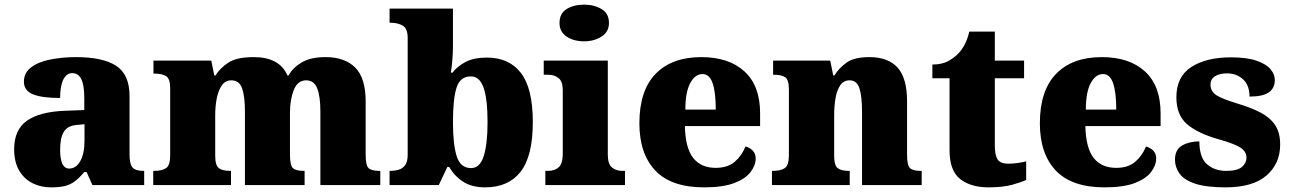

<svg xmlns="http://www.w3.org/2000/svg" viewBox="-20 -797 5558 827"><path d="M199 10Q156 10 120 -8Q84 -26 62.5 -62.5Q41 -99 41 -155Q41 -238 96 -277Q151 -316 262 -320L343 -323V-375Q343 -431 330 -456.5Q317 -482 291 -482Q267 -482 253 -455Q239 -428 239 -375Q160 -375 121.5 -391Q83 -407 83 -445Q83 -483 113.5 -506.5Q144 -530 195.5 -540.5Q247 -551 308 -551Q423 -551 480.5 -513.5Q538 -476 538 -383V-131Q538 -91 550.5 -76Q563 -61 597 -61H601V0H378L353 -56H343Q321 -30 301.5 -15.5Q282 -1 258.5 4.5Q235 10 199 10ZM278 -71Q308 -71 326 -103.5Q344 -136 344 -191V-262L313 -259Q271 -256 255 -229.5Q239 -203 239 -152Q239 -71 278 -71Z M640 0V-61H644Q678 -61 695.5 -73Q713 -85 713 -128V-417Q713 -458 695.5 -469Q678 -480 645 -480H641V-536H890L903 -472H908Q928 -504 964 -527.5Q1000 -551 1073 -551Q1184 -551 1218 -472H1223Q1240 -504 1278.5 -527.5Q1317 -551 1382 -551Q1465 -551 1510 -506Q1555 -461 1555 -360V-131Q1555 -85 1567.5 -73Q1580 -61 1614 -61H1618V0H1360V-317Q1360 -381 1346.5 -416Q1333 -451 1299 -451Q1262 -451 1245.5 -409.5Q1229 -368 1229 -312V-131Q1229 -85 1241.5 -73Q1254 -61 1288 -61H1292V0H1035V-317Q1035 -381 1023 -416Q1011 -451 976 -451Q951 -451 936 -430Q921 -409 914 -375Q907 -341 907 -301V-125Q907 -85 922.5 -73Q938 -61 971 -61H975V0Z M2070 10Q2012 10 1974.5 -14.5Q1937 -39 1915 -78H1907L1870 0H1658V-61H1664Q1681 -61 1697.5 -66Q1714 -71 1725 -85.5Q1736 -100 1736 -130V-633Q1736 -674 1715 -686.5Q1694 -699 1662 -699H1658V-760H1931V-599Q1931 -571 1928.5 -539.5Q1926 -508 1922 -484H1929Q1949 -511 1985 -530Q2021 -549 2077 -549Q2173 -549 2224 -482.5Q2275 -416 2275 -271Q2275 -125 2222.5 -57.5Q2170 10 2070 10ZM2009 -73Q2047 -73 2063.5 -124.5Q2080 -176 2080 -272Q2080 -370 2063 -419Q2046 -468 2008 -468Q1962 -468 1946.5 -419.5Q1931 -371 1931 -271Q1931 -176 1947 -124.5Q1963 -73 2009 -73Z M2496 -619Q2451 -619 2420.5 -639.5Q2390 -660 2390 -698Q2390 -739 2420.5 -758Q2451 -777 2496 -777Q2539 -777 2571 -758Q2603 -739 2603 -698Q2603 -660 2571 -639.5Q2539 -619 2496 -619ZM2329 0V-61H2341Q2370 -61 2387 -77Q2404 -93 2404 -135V-409Q2404 -446 2386 -460.5Q2368 -475 2341 -475H2322V-536H2598V-131Q2598 -91 2615.5 -76Q2633 -61 2661 -61H2672V0Z M3013 10Q2871 10 2802.5 -62.5Q2734 -135 2734 -266Q2734 -407 2804 -479Q2874 -551 3001 -551Q3119 -551 3186.5 -489.5Q3254 -428 3254 -309V-254H2930Q2932 -160 2965.5 -117Q2999 -74 3063 -74Q3114 -74 3144.5 -100Q3175 -126 3191 -166Q3210 -161 3222.5 -148Q3235 -135 3235 -115Q3235 -85 3213 -56Q3191 -27 3142.5 -8.5Q3094 10 3013 10ZM3063 -325Q3063 -399 3049.5 -438.5Q3036 -478 3006 -478Q2974 -478 2953 -439Q2932 -400 2932 -325Z M3305 0V-61H3309Q3343 -61 3360.5 -73Q3378 -85 3378 -128V-412Q3378 -453 3362.5 -464Q3347 -475 3314 -475H3310V-536H3556L3569 -472H3574Q3593 -503 3626 -527Q3659 -551 3725 -551Q3805 -551 3846 -506Q3887 -461 3887 -360V-131Q3887 -85 3899.5 -73Q3912 -61 3946 -61H3950V0H3693V-317Q3693 -381 3682 -416Q3671 -451 3639 -451Q3614 -451 3599.5 -430Q3585 -409 3579 -375Q3573 -341 3573 -301V-125Q3573 -85 3588 -73Q3603 -61 3636 -61H3640V0Z M4238 10Q4161 10 4115.5 -26Q4070 -62 4070 -150V-460H3996V-519Q4039 -519 4067 -535.5Q4095 -552 4109 -568Q4123 -582 4135.5 -606Q4148 -630 4155 -661H4265V-536H4391V-460H4265V-170Q4265 -130 4276.5 -111Q4288 -92 4324 -92Q4344 -92 4364 -95Q4384 -98 4400 -102V-22Q4382 -13 4341 -1.5Q4300 10 4238 10Z M4738 10Q4596 10 4527.5 -62.5Q4459 -135 4459 -266Q4459 -407 4529 -479Q4599 -551 4726 -551Q4844 -551 4911.5 -489.5Q4979 -428 4979 -309V-254H4655Q4657 -160 4690.5 -117Q4724 -74 4788 -74Q4839 -74 4869.5 -100Q4900 -126 4916 -166Q4935 -161 4947.5 -148Q4960 -135 4960 -115Q4960 -85 4938 -56Q4916 -27 4867.5 -8.5Q4819 10 4738 10ZM4788 -325Q4788 -399 4774.5 -438.5Q4761 -478 4731 -478Q4699 -478 4678 -439Q4657 -400 4657 -325Z M5259 10Q5175 10 5127.5 -6Q5080 -22 5060.5 -49.5Q5041 -77 5041 -109Q5041 -153 5072 -170.5Q5103 -188 5146 -188Q5146 -119 5178.5 -90Q5211 -61 5262 -61Q5310 -61 5329.5 -78Q5349 -95 5349 -117Q5349 -146 5320 -163Q5291 -180 5229 -197Q5138 -223 5092.5 -262.5Q5047 -302 5047 -378Q5047 -467 5111.5 -508.5Q5176 -550 5282 -550Q5351 -550 5392.5 -535.5Q5434 -521 5452.5 -499Q5471 -477 5471 -453Q5471 -417 5445 -399Q5419 -381 5362 -381Q5362 -430 5334 -455.5Q5306 -481 5265 -481Q5234 -481 5214 -469Q5194 -457 5194 -432Q5194 -404 5218.5 -387.5Q5243 -371 5313 -350Q5367 -334 5408 -313Q5449 -292 5471.5 -259.5Q5494 -227 5494 -174Q5494 -92 5435 -41Q5376 10 5259 10Z"/></svg>

Font: Noto Serif Tamil Black
Style: Regular
Weight: 900
Designer: Indian Type Foundry, Tom Grace, and the Monotype Design Team
Foundry: Monotype Imaging Inc.
Version: Version 2.004; ttfautohint (v1.8.4.7-5d5b)